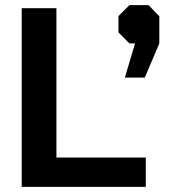

<svg xmlns="http://www.w3.org/2000/svg" viewBox="-20 -732 664 752"><path d="M65 -700H201V-115H551V0H65ZM509 -562H487L444 -605V-669L487 -712H562L604 -668V-562L547 -428H469Z"/></svg>

Font: Chakra Petch
Style: Bold
Weight: 700
Designer: Katatrad Aksorn Co.,Ltd.
Foundry: Cadson Demak Co.,Ltd.
Version: Version 1.000; ttfautohint (v1.6)